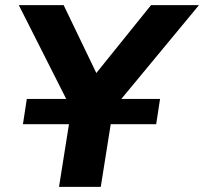

<svg xmlns="http://www.w3.org/2000/svg" viewBox="-20 -725 792 745"><path d="M209 0 267 -365 279 -258 53 -705H227L356 -437H350L566 -705H752L382 -258L429 -365L371 0ZM69 -243 84 -341H601L586 -243Z"/></svg>

Font: Nunito Sans 8pt ExtraBold
Style: Italic
Weight: 800
Italic angle: -9°
Version: Version 3.101;gftools[0.9.27]